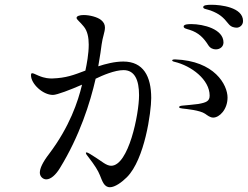

<svg xmlns="http://www.w3.org/2000/svg" viewBox="-20 -799 1040 805"><path d="M867 -779C846 -779 832 -777 832 -769C832 -761 846 -761 863 -755C900 -741 916 -727 938 -699C949 -685 963 -683 973 -683C982 -683 999 -691 999 -711C999 -769 904 -779 867 -779ZM497 -541C461 -541 422 -531 392 -521C400 -565 404 -597 406 -612C410 -643 420 -665 420 -683C420 -695 416 -705 404 -715C388 -728 355 -736 331 -736C315 -736 301 -732 301 -724C301 -717 315 -708 331 -688C347 -669 352 -641 352 -612C352 -573 344 -531 338 -503C288 -484 257 -472 199 -470C187 -470 169 -470 141 -482C127 -488 120 -492 115 -492C111 -492 110 -489 110 -483C110 -448 159 -401 202 -401C219 -401 276 -423 324 -444C307 -373 272 -268 186 -154C159 -119 147 -93 147 -75C147 -59 160 -47 174 -47C193 -47 214 -66 231 -94C314 -229 358 -368 381 -469C410 -483 461 -505 498 -505C545 -505 563 -463 563 -400C563 -320 519 -104 446 -104C426 -104 406 -123 382 -138C362 -151 348 -160 343 -160C341 -160 340 -159 340 -158C340 -154 345 -147 351 -140C378 -105 391 -84 399 -64C409 -40 416 -14 441 -14C462 -14 491 -35 512 -56C587 -131 614 -330 614 -388C614 -479 581 -541 497 -541ZM775 -674C813 -662 834 -640 853 -610C861 -597 873 -592 885 -592C902 -592 917 -603 917 -621C917 -677 833 -698 782 -698C773 -698 750 -698 750 -688C750 -680 762 -678 775 -674ZM714 -550C705 -550 702 -548 702 -546C702 -544 703 -542 711 -540C783 -523 859 -465 859 -398C859 -375 845 -369 811 -363C799 -361 753 -357 743 -356C735 -355 731 -353 731 -350C731 -346 737 -345 745 -344C762 -342 818 -337 840 -322C850 -315 861 -306 874 -306C900 -306 934 -340 934 -390C934 -443 880 -544 714 -550Z"/></svg>

Font: Shippori Mincho OTF
Style: Regular
Weight: 400
Designer: FONTDASU
Foundry: FONTDASU / Google Inc. / but / Adobe
Version: Version 3.300;hotconv 1.0.109;makeotfexe 2.5.65596